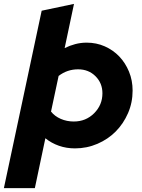

<svg xmlns="http://www.w3.org/2000/svg" viewBox="-72 -755 727 986"><path d="M-52 211 142 -700 308 -735 260 -508Q286 -521 314.5 -528.5Q343 -536 373 -536Q423 -536 466 -517Q509 -498 540.5 -465Q572 -432 590.5 -387Q609 -342 609 -290Q609 -228 585.5 -174Q562 -120 522.5 -80Q483 -40 428.5 -16.5Q374 7 313 7Q269 7 230.5 -6.5Q192 -20 161 -45L107 211ZM329 -399Q301 -399 276 -390.5Q251 -382 229 -365L190 -182Q209 -158 240 -144.5Q271 -131 307 -131Q369 -131 411.5 -173.5Q454 -216 454 -276Q454 -328 418.5 -363.5Q383 -399 329 -399Z"/></svg>

Font: Red Hat Display Black
Style: Italic
Weight: 900
Italic angle: -12°
Designer: Pentagram / MCKL
Foundry: Pentagram / MCKL
Version: Version 1.003; Red Hat Display Black Italic